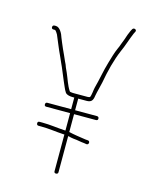

<svg xmlns="http://www.w3.org/2000/svg" viewBox="-113 -768 707 894"><g transform="rotate(15 240.5 -321.0)"><path d="M230 -134H235V43C235 49 238 52 244 52C250 52 254 49 254 43V-131H257C264 -129 273 -127 282 -126C300 -125 317 -120 334 -119L346 -117C358 -116 360 -135 348 -136L336 -137C309 -141 279 -145 254 -151V-237H359C366 -237 369 -240 369 -246C369 -252 366 -256 359 -256H254V-312H294C316 -312 324 -321 327 -345C332 -372 337 -385 343 -414C353 -471 368 -529 388 -576C402 -606 412 -641 425 -671L430 -681C437 -692 419 -700 413 -689L408 -680C401 -665 396 -651 391 -635L381 -609C378 -600 375 -592 371 -584C361 -562 354 -536 346 -509C334 -470 326 -420 315 -381C312 -369 311 -344 305 -333C302 -332 298 -331 294 -331H230C225 -331 220 -331 214 -332C211 -332 208 -333 207 -335C191 -359 183 -388 171 -415L161 -437C158 -446 155 -454 150 -463L138 -490C130 -507 121 -527 114 -544C109 -556 109 -556 105 -566C100 -583 86 -612 66 -612H60C53 -612 50 -608 50 -602C50 -596 53 -593 60 -593H66C71 -593 79 -578 81 -575C94 -545 107 -511 121 -482L133 -455C146 -428 156 -400 168 -373C176 -357 182 -337 192 -323C200 -314 214 -312 230 -312H235V-256H120C114 -256 111 -252 111 -246C111 -240 114 -237 120 -237H235V-153H232C195 -155 159 -161 122 -161H108C102 -161 99 -158 99 -152C99 -146 102 -142 108 -142H122C159 -142 193 -136 230 -134Z"/></g></svg>

Font: Electronic
Style: ExThn
Weight: 100
Version: Version 1.011